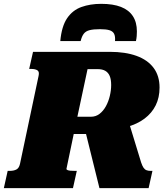

<svg xmlns="http://www.w3.org/2000/svg" viewBox="-60 -980 876 1000"><path d="M467 -960Q410 -960 364 -943.5Q318 -927 289.5 -885Q261 -843 254 -766H360Q366 -791 376.5 -804.5Q387 -818 407 -823Q427 -828 461 -828Q493 -828 510.5 -822.5Q528 -817 534.5 -803.5Q541 -790 539 -766H648Q651 -779 652 -792Q653 -805 653 -816Q653 -864 632 -896Q611 -928 570 -944Q529 -960 467 -960ZM379 -319 605 -363 675 -134Q681 -116 687.5 -106.5Q694 -97 703 -93.5Q712 -90 724 -90H734L714 0H458ZM340 -90 320 0H-40L-20 -90H-9Q11 -90 25 -97Q39 -104 44 -126L141 -585Q146 -607 134.5 -614Q123 -621 103 -621H92L112 -710H512Q593 -710 651 -689Q709 -668 740 -626.5Q771 -585 771 -524Q771 -472 751 -431.5Q731 -391 692.5 -362Q654 -333 598 -318Q542 -303 471 -302Q463 -297 459 -294Q455 -291 453 -288Q451 -285 446 -282H324L286 -100Q286 -97 291 -94.5Q296 -92 305.5 -91Q315 -90 329 -90ZM448 -620H396L343 -372H414Q439 -372 458.5 -387Q478 -402 491.5 -426.5Q505 -451 512 -480.5Q519 -510 519 -537Q519 -566 511.5 -584Q504 -602 488.5 -611Q473 -620 448 -620Z"/></svg>

Font: Roboto Serif 20pt Black
Style: Italic
Weight: 900
Italic angle: -10°
Version: Version 1.008